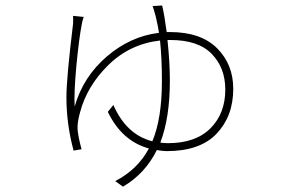

<svg xmlns="http://www.w3.org/2000/svg" viewBox="-20 -618 1040 707"><path d="M607.4 -470.7H596.7Q605.5 -387.7 605.5 -321.3Q605.5 -184.6 570.3 -92.8Q587.9 -90.8 598.6 -90.8Q700.2 -90.8 754.9 -145.5Q809.6 -200.2 809.6 -288.1Q809.6 -368.2 759.8 -419.4Q710 -470.7 607.4 -470.7ZM593.8 -500H605.5Q719.7 -500 779.3 -440.4Q838.9 -380.9 838.9 -291Q838.9 -190.4 777.8 -126Q716.8 -61.5 593.8 -61.5Q581.1 -61.5 557.6 -65.4Q513.7 22.5 432.6 69.3L404.3 48.8Q486.3 6.8 528.3 -71.3Q428.7 -98.6 377 -206.1L397.5 -231.4Q445.3 -122.1 541 -97.7Q576.2 -181.6 576.2 -320.3Q576.2 -402.3 569.3 -468.8Q458 -456.1 378.9 -378.4Q299.8 -300.8 274.4 -203.1Q264.6 -168 265.6 -142.6Q267.6 -115.2 280.3 -68.4L251 -63.5Q224.6 -160.2 224.6 -259.8Q224.6 -330.1 249 -530.3Q250 -546.9 249 -559.6L288.1 -555.7Q283.2 -541 281.2 -529.3Q270.5 -473.6 261.2 -375Q252 -276.4 254.9 -225.6Q286.1 -335 373 -409.7Q460 -484.4 565.4 -497.1Q562.5 -518.6 553.7 -556.6Q543.9 -591.8 542 -595.7L577.1 -597.7Q585.9 -560.5 593.8 -500Z"/></svg>

Font: Gen Shin Gothic ExtraLight
Style: Regular
Weight: 100
Designer: [Source Han Sans]
Ryoko NISHIZUKA  (kana & ideographs); Paul D. Hunt (Latin, Greek & Cyrillic); Wenlong ZHANG  (bopomofo
Version: Version 1.002.20150607